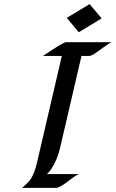

<svg xmlns="http://www.w3.org/2000/svg" viewBox="-20 -906 560 926"><path d="M187 -636.2Q286.6 -702.6 297.4 -702.6H520Q511.7 -701.7 481 -679Q450.2 -656.2 434.6 -646.2Q418.9 -636.2 409.7 -636.2H373L269 -189.5Q255.4 -133.3 227.5 -91.3Q217.8 -76.2 206.1 -66.4H362.3Q351.6 -64.5 324.7 -43.9Q297.9 -23.4 287.1 -16.6Q262.2 0 252 0H86.4Q119.6 -27.3 130.4 -45.9Q147 -73.2 157.2 -116.7L278.3 -636.2ZM470.2 -817.4 359.9 -750.5 301.8 -819.8 412.1 -886.2Z"/></svg>

Font: Fondamento
Style: Italic
Weight: 400
Italic angle: -12°
Version: Version 1.000